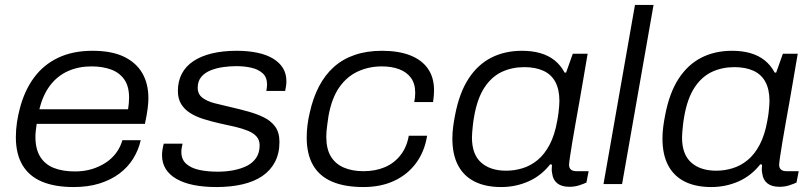

<svg xmlns="http://www.w3.org/2000/svg" viewBox="-20 -743 3275 775"><path d="M277 12Q201 12 149 -10Q97 -32 70.5 -77Q44 -122 44 -189Q44 -220 48.5 -249.5Q53 -279 60 -305Q79 -378 117.5 -430Q156 -482 215 -510Q274 -538 353 -538Q431 -538 480.5 -514Q530 -490 554.5 -447.5Q579 -405 579 -347Q579 -329 576 -305Q573 -281 565 -243H128Q126 -228 124.5 -215.5Q123 -203 123 -191Q123 -141 142.5 -110Q162 -79 197.5 -65Q233 -51 283 -51Q320 -51 351 -60.5Q382 -70 407 -86.5Q432 -103 449 -126Q466 -149 474 -177H548Q539 -137 517.5 -102.5Q496 -68 462 -42.5Q428 -17 382 -2.5Q336 12 277 12ZM139 -302H497Q499 -315 500 -326.5Q501 -338 501 -349Q501 -395 481.5 -422.5Q462 -450 428 -462.5Q394 -475 349 -475Q297 -475 254.5 -456Q212 -437 182.5 -398.5Q153 -360 139 -302Z M854 12Q803 12 762.5 4Q722 -4 693 -20.5Q664 -37 649 -61Q634 -85 634 -117Q634 -128 636 -140Q638 -152 641 -163H717Q715 -156 713.5 -146.5Q712 -137 712 -130Q712 -99 732 -81.5Q752 -64 785 -57Q818 -50 859 -50Q893 -50 923.5 -56Q954 -62 977.5 -74Q1001 -86 1014.5 -106.5Q1028 -127 1028 -156Q1028 -178 1015.5 -192Q1003 -206 981 -215Q959 -224 930 -231Q901 -238 867 -245Q831 -253 800 -263Q769 -273 746.5 -287.5Q724 -302 711 -323.5Q698 -345 698 -376Q698 -415 714 -445.5Q730 -476 761 -496.5Q792 -517 836 -527.5Q880 -538 936 -538Q982 -538 1019.5 -530Q1057 -522 1083 -506Q1109 -490 1122.5 -467.5Q1136 -445 1136 -415Q1136 -405 1134.5 -395.5Q1133 -386 1131 -376H1055Q1056 -383 1057 -389Q1058 -395 1058 -401Q1058 -431 1040.5 -447Q1023 -463 995 -469.5Q967 -476 934 -476Q907 -476 879.5 -472Q852 -468 829 -458.5Q806 -449 792 -432Q778 -415 778 -389Q778 -363 797 -348.5Q816 -334 847.5 -326Q879 -318 914 -310Q949 -302 983 -292.5Q1017 -283 1045.5 -269Q1074 -255 1091 -231.5Q1108 -208 1108 -170Q1108 -124 1090 -89.5Q1072 -55 1039 -32.5Q1006 -10 959 1Q912 12 854 12Z M1447 12Q1371 12 1320 -10Q1269 -32 1243.5 -76.5Q1218 -121 1218 -188Q1218 -212 1221 -237Q1224 -262 1230 -287Q1243 -347 1267.5 -394Q1292 -441 1328 -473Q1364 -505 1412.5 -521.5Q1461 -538 1522 -538Q1589 -538 1636 -519.5Q1683 -501 1707.5 -465.5Q1732 -430 1732 -379Q1732 -368 1731 -356Q1730 -344 1728 -331H1652Q1654 -341 1655 -350Q1656 -359 1656 -368Q1656 -405 1639 -428.5Q1622 -452 1591.5 -463.5Q1561 -475 1521 -475Q1469 -475 1424.5 -454.5Q1380 -434 1349.5 -390.5Q1319 -347 1306 -275Q1303 -254 1301 -239.5Q1299 -225 1298 -213.5Q1297 -202 1297 -192Q1297 -142 1315.5 -111.5Q1334 -81 1368 -66.5Q1402 -52 1447 -52Q1495 -52 1533 -68Q1571 -84 1596.5 -116.5Q1622 -149 1630 -195H1704Q1694 -132 1660 -85.5Q1626 -39 1572 -13.5Q1518 12 1447 12Z M2003 12Q1940 12 1896 -10Q1852 -32 1829 -75.5Q1806 -119 1806 -184Q1806 -207 1809 -230.5Q1812 -254 1817 -279Q1834 -368 1871 -425Q1908 -482 1962.5 -510Q2017 -538 2087 -538Q2128 -538 2161 -528.5Q2194 -519 2218.5 -499.5Q2243 -480 2259 -450H2265L2292 -526H2352L2332 -409Q2326 -373 2318.5 -331Q2311 -289 2303.5 -247Q2296 -205 2290 -169Q2284 -133 2280.5 -108.5Q2277 -84 2277 -78Q2277 -65 2284.5 -58.5Q2292 -52 2307 -52H2356L2347 -6Q2336 -1 2318 5Q2300 11 2278 11Q2247 11 2229.5 -3Q2212 -17 2209 -42Q2207 -50 2207 -59Q2207 -68 2208 -78L2201 -80Q2164 -33 2112.5 -10.5Q2061 12 2003 12ZM2023 -54Q2057 -54 2089.5 -64Q2122 -74 2150 -97Q2178 -120 2198.5 -159Q2219 -198 2229 -254Q2233 -275 2234.5 -289Q2236 -303 2237 -314.5Q2238 -326 2238 -335Q2238 -382 2221.5 -412.5Q2205 -443 2173 -457.5Q2141 -472 2096 -472Q2047 -472 2006 -453Q1965 -434 1936 -390.5Q1907 -347 1894 -274Q1890 -251 1888.5 -235.5Q1887 -220 1886 -209Q1885 -198 1885 -188Q1885 -120 1922 -87Q1959 -54 2023 -54Z M2416 0 2543 -723H2618L2491 0Z M2851 12Q2788 12 2744 -10Q2700 -32 2677 -75.5Q2654 -119 2654 -184Q2654 -207 2657 -230.5Q2660 -254 2665 -279Q2682 -368 2719 -425Q2756 -482 2810.5 -510Q2865 -538 2935 -538Q2976 -538 3009 -528.5Q3042 -519 3066.5 -499.5Q3091 -480 3107 -450H3113L3140 -526H3200L3180 -409Q3174 -373 3166.5 -331Q3159 -289 3151.5 -247Q3144 -205 3138 -169Q3132 -133 3128.5 -108.5Q3125 -84 3125 -78Q3125 -65 3132.5 -58.5Q3140 -52 3155 -52H3204L3195 -6Q3184 -1 3166 5Q3148 11 3126 11Q3095 11 3077.5 -3Q3060 -17 3057 -42Q3055 -50 3055 -59Q3055 -68 3056 -78L3049 -80Q3012 -33 2960.5 -10.5Q2909 12 2851 12ZM2871 -54Q2905 -54 2937.5 -64Q2970 -74 2998 -97Q3026 -120 3046.5 -159Q3067 -198 3077 -254Q3081 -275 3082.5 -289Q3084 -303 3085 -314.5Q3086 -326 3086 -335Q3086 -382 3069.5 -412.5Q3053 -443 3021 -457.5Q2989 -472 2944 -472Q2895 -472 2854 -453Q2813 -434 2784 -390.5Q2755 -347 2742 -274Q2738 -251 2736.5 -235.5Q2735 -220 2734 -209Q2733 -198 2733 -188Q2733 -120 2770 -87Q2807 -54 2871 -54Z"/></svg>

Font: Archivo SemiExpanded Light
Style: Italic
Weight: 300
Width: 6
Italic angle: -10°
Designer: Hector Gatti
Foundry: Omnibus-Type
Version: Version 2.001